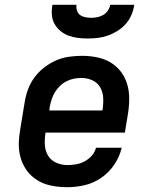

<svg xmlns="http://www.w3.org/2000/svg" viewBox="-20 -770 640 798"><path d="M260 8Q236 8 212.5 5Q189 2 167.5 -5.5Q146 -13 127.5 -26Q109 -39 95.5 -56Q82 -73 73 -94Q64 -115 60.5 -138Q57 -161 58.5 -184.5Q60 -208 64 -232L82 -342Q86 -369 95.5 -396Q105 -423 122 -446.5Q139 -470 162.5 -488.5Q186 -507 212 -518.5Q238 -530 266 -534Q294 -538 321 -538Q352 -538 382.5 -532Q413 -526 438.5 -511Q464 -496 482 -472.5Q500 -449 508.5 -420.5Q517 -392 517 -360.5Q517 -329 512 -298L499 -219H169V-217Q165 -192 166.5 -167.5Q168 -143 179.5 -123.5Q191 -104 213 -94Q235 -84 260 -84Q277 -84 295.5 -87Q314 -90 331 -99Q348 -108 361 -122.5Q374 -137 379 -156H486Q477 -119 455.5 -86.5Q434 -54 401.5 -31.5Q369 -9 332.5 -0.5Q296 8 260 8ZM185 -311H406V-313Q410 -337 409 -361.5Q408 -386 397 -406Q386 -426 364.5 -436Q343 -446 319 -446Q303 -446 287.5 -443Q272 -440 257 -432.5Q242 -425 229.5 -413Q217 -401 208.5 -387Q200 -373 195 -358Q190 -343 187 -327ZM345 -610Q324 -610 303.5 -612.5Q283 -615 264.5 -622Q246 -629 231 -641.5Q216 -654 206.5 -671Q197 -688 195.5 -708.5Q194 -729 198 -750H298Q296 -738 300 -726Q304 -714 313 -707.5Q322 -701 334.5 -698.5Q347 -696 359 -696Q372 -696 384.5 -698.5Q397 -701 408.5 -707.5Q420 -714 428 -725.5Q436 -737 438 -750H538Q535 -729 526.5 -708.5Q518 -688 503 -671Q488 -654 469 -642Q450 -630 429 -622.5Q408 -615 387 -612.5Q366 -610 345 -610Z"/></svg>

Font: Iosevka Curly Slab SmBdExObl
Style: Regular
Weight: 600
Width: 7
Italic angle: -9°
Monospace: yes
Designer: Belleve Invis
Foundry: Belleve Invis
Version: Version 11.1.0; ttfautohint (v1.8.3)